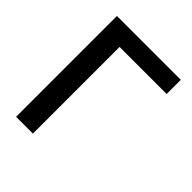

<svg xmlns="http://www.w3.org/2000/svg" viewBox="-201 -853 979 979"><g transform="rotate(45 289.0 -363.5)"><path d="M536.2 -727.3H75.6V0H196.7V-625H536.2Z"/></g></svg>

Font: Magic Ui Pro Semi Bold
Style: Regular
Weight: 600
Designer: Stefan Endress, Andreas Faust
Version: Version 1.000;FEAKit 1.0